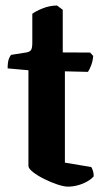

<svg xmlns="http://www.w3.org/2000/svg" viewBox="-20 -696 391 716"><path d="M233 0Q218.5 0 194.2 -8Q170 -16 145 -28.5Q120 -41 103 -54.2Q86 -67.5 86 -77.5V-434L8.5 -441Q8.5 -464.5 13.2 -476.8Q18 -489 22 -491.5L79 -500.5Q90.5 -502.5 95.5 -509.2Q100.5 -516 100.5 -538V-644.5Q112.5 -654 138.5 -664.5Q164.5 -675 192.5 -675.5L214 -659.5V-500.5L316 -500L327.5 -487.5Q326.5 -469.5 320.2 -453Q314 -436.5 308 -428L222 -430V-89.5L320.5 -73Q323 -69 326.2 -60.2Q329.5 -51.5 329.5 -38.5Q320 -27.5 303.8 -18.5Q287.5 -9.5 269.2 -4.8Q251 0 233 0Z"/></svg>

Font: Texturina Medium
Style: Regular
Weight: 500
Designer: Guillermo Torres Carreño
Foundry: Omnibus-Type
Version: Version 1.003